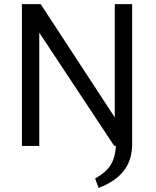

<svg xmlns="http://www.w3.org/2000/svg" viewBox="-20 -722 771 950"><path d="M88.4 0V-701.7H181.2L547.9 -141.1V-701.7H633.8V0Q632.3 34.2 623.5 63.2Q614.7 92.3 597.2 116.7Q577.6 144.5 545.9 167.2Q514.2 189.9 467.8 208L450.7 161.1Q502.9 132.3 526.6 95.5Q550.3 58.6 553.7 -0.5H544.9L174.3 -560.5V0Z"/></svg>

Font: Mako
Style: Regular
Weight: 400
Designer: vernon adams
Foundry: vernon adams
Version: Version 1.100; ttfautohint (v1.8.4.7-5d5b);gftools[0.9.33]